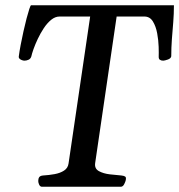

<svg xmlns="http://www.w3.org/2000/svg" viewBox="-20 -713 684 733"><path d="M126 -22Q126 -30.8 129.6 -36.4Q133.3 -42 144 -43Q167.5 -44.4 188.7 -48.3Q210 -52.2 224.6 -61.8Q239.3 -71.3 241.7 -88.9L324.2 -649.9H207.5Q190.9 -649.9 175.5 -637.5Q160.2 -625 147.2 -605.5Q134.3 -585.9 124.3 -564.7Q114.3 -543.5 107.9 -525.4Q101.6 -507.3 99.6 -497.6Q96.7 -488.3 88.9 -484.9Q81.1 -481.4 73.2 -481.4Q69.8 -481.4 64.2 -483.2Q58.6 -484.9 54.7 -488.8Q50.8 -492.7 51.8 -498Q54.2 -517.1 59.1 -542.5Q64 -567.9 69.8 -594.2Q75.7 -620.6 81.5 -642.8Q87.4 -665 92 -679Q96.7 -692.9 98.6 -692.9H644Q644 -660.6 641.4 -628.2Q638.7 -595.7 636.2 -563.2Q633.8 -530.8 633.8 -498Q632.3 -489.7 620.4 -485.6Q608.4 -481.4 603 -481.4Q595.2 -481.4 590.3 -484.9Q585.4 -488.3 585.9 -497.6Q586.4 -509.3 585.7 -534.2Q585 -559.1 580.1 -585.7Q575.2 -612.3 563.7 -631.1Q552.2 -649.9 531.2 -649.9H425.3L343.3 -90.3Q340.3 -69.3 357.4 -59.8Q374.5 -50.3 399.4 -47.4Q424.3 -44.4 443.8 -43Q453.6 -42 458 -38.8Q462.4 -35.6 460 -24.9Q459 -19.5 454.1 -9.8Q449.2 0 440.9 0H140.6Q133.3 0 129.6 -7.8Q126 -15.6 126 -22Z"/></svg>

Font: Gelasio
Style: Italic
Weight: 400
Italic angle: -8.5°
Designer: Eben Sorkin
Foundry: Eben Sorkin
Version: Version 1.008